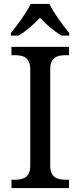

<svg xmlns="http://www.w3.org/2000/svg" viewBox="-20 -951 407 971"><path d="M35 -784V-771H74C112 -793 152 -829 182 -861C212 -829 253 -793 291 -771H330V-784C299 -822 251 -886 230 -931H135C114 -886 66 -822 35 -784ZM38 0H329V-42H316C271 -42 234 -51 234 -114V-600C234 -663 271 -672 316 -672H329V-714H38V-672H51C96 -672 133 -663 133 -600V-114C133 -51 96 -42 51 -42H38Z"/></svg>

Font: Noto Nastaliq Urdu
Style: Regular
Weight: 400
Designer: Monotype Design Team (Patrick Giasson: type design, Kamal Mansour: OpenType code, Glenda Bellarosa). Updated by Simon Co
Foundry: Monotype Imaging Inc., Simon Cozens
Version: Version 3.009